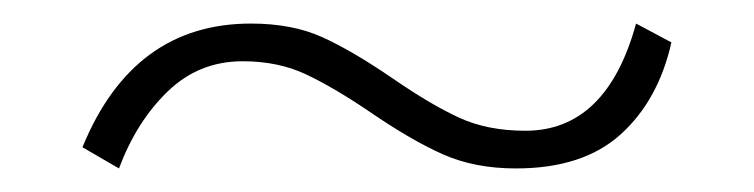

<svg xmlns="http://www.w3.org/2000/svg" viewBox="-20 -366 640 163"><path d="M50 -241Q93 -346 193 -346Q228 -346 253.5 -334.5Q279 -323 314 -299Q346 -277 370 -266Q394 -255 426 -255Q495 -255 520 -346L550 -330Q539 -281 507 -252Q475 -223 418 -223Q383 -223 356 -235Q329 -247 294 -271Q263 -292 239.5 -303Q216 -314 186 -314Q149 -314 122.5 -288.5Q96 -263 81 -223Z"/></svg>

Font: Krub ExtraLight
Style: Regular
Weight: 275
Designer: Ekaluck Peanpanawate
Foundry: Cadson Demak Co.,Ltd.
Version: Version 1.000; ttfautohint (v1.6)